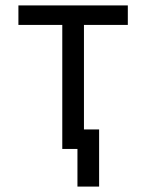

<svg xmlns="http://www.w3.org/2000/svg" viewBox="-20 -550 540 709"><path d="M266 139V0H210V-458H48V-530H452V-458H290V-72H346V139Z"/></svg>

Font: Iosevka SS01
Style: Regular
Weight: 400
Monospace: yes
Designer: Belleve Invis
Foundry: Belleve Invis
Version: 2.3.3; ttfautohint (v1.8.3)